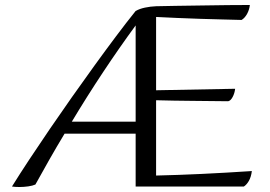

<svg xmlns="http://www.w3.org/2000/svg" viewBox="-20 -741 1082 770"><path d="M524 -639Q458 -549 393 -451Q328 -353 268 -253H524ZM606 -37Q694 -39 789 -43.5Q884 -48 990 -55Q987 -31 978 -15.5Q969 0 958 7H524V-205H239Q207 -152 178 -101Q149 -50 122 -1Q111 4 93 6.5Q75 9 58 9Q49 9 41.5 8.5Q34 8 28 7Q59 -43 98 -102Q137 -161 180 -224Q223 -287 268.5 -351.5Q314 -416 358.5 -477.5Q403 -539 445 -595Q487 -651 524 -697Q540 -706 561.5 -710.5Q583 -715 606 -716Q635 -717 683.5 -717.5Q732 -718 786.5 -719Q841 -720 893.5 -720.5Q946 -721 982 -721Q980 -702 971 -685.5Q962 -669 949 -661Q914 -662 871 -663Q828 -664 782 -665.5Q736 -667 690.5 -669Q645 -671 606 -673V-379L923 -385Q921 -367 913 -352Q905 -337 895 -335Q822 -336 750 -336.5Q678 -337 606 -339Z"/></svg>

Font: Gotu
Style: Regular
Weight: 400
Designer: Sarang Kulkarni & Kailash Malviya
Foundry: Ek Type
Version: Version 2.320;hotconv 1.0.109;makeotfexe 2.5.65596; ttfautoh